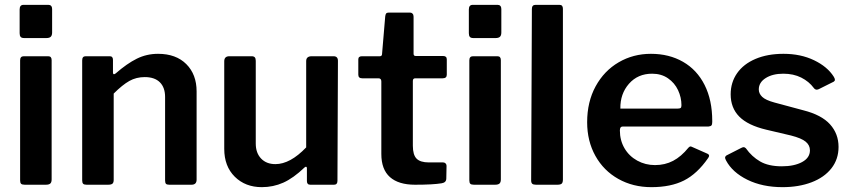

<svg xmlns="http://www.w3.org/2000/svg" viewBox="-20 -762 3514 792"><path d="M195 -628Q195 -616 189.5 -610.5Q184 -605 171 -605H80Q69 -605 65 -610Q61 -615 61 -625V-723Q61 -742 77 -742H180Q187 -742 191 -737.5Q195 -733 195 -725ZM193 -22Q193 -10 187.5 -5Q182 0 169 0H82Q71 0 67 -4Q63 -8 63 -18V-513Q63 -530 78 -530H179Q193 -530 193 -514Z M319 -18V-513Q319 -530 333 -530H433Q446 -530 446 -515V-463Q446 -457 449 -456Q452 -455 457 -459Q504 -500 544.5 -520Q585 -540 632 -540Q706 -540 748.5 -497.5Q791 -455 791 -385V-21Q791 0 770 0H678Q668 0 664.5 -4Q661 -8 661 -18V-362Q661 -401 639.5 -422.5Q618 -444 577 -444Q542 -444 513.5 -428Q485 -412 449 -376V-20Q449 -9 444 -4.5Q439 0 426 0H337Q327 0 323 -4Q319 -8 319 -18Z M1243 -154V-510Q1243 -530 1266 -530H1356Q1374 -530 1374 -511L1372 -16Q1372 0 1358 0H1260Q1246 0 1246 -15V-68Q1246 -73 1243 -74Q1240 -75 1236 -71Q1190 -27 1148.5 -8.5Q1107 10 1060 10Q992 10 948.5 -33Q905 -76 905 -148V-509Q905 -530 926 -530H1018Q1027 -530 1031 -525.5Q1035 -521 1035 -511V-170Q1035 -131 1057 -108Q1079 -85 1116 -85Q1177 -85 1243 -154Z M1693 -439Q1683 -439 1683 -428V-161Q1683 -123 1698.5 -107.5Q1714 -92 1749 -92H1808Q1814 -92 1818 -88Q1822 -84 1822 -78L1821 -26Q1821 -9 1802 -6Q1766 0 1692 0Q1624 0 1588.5 -31.5Q1553 -63 1553 -127V-426Q1553 -439 1541 -439H1474Q1458 -439 1458 -454V-517Q1458 -530 1473 -530H1547Q1556 -530 1556 -540L1569 -694Q1570 -703 1573 -706.5Q1576 -710 1583 -710H1672Q1678 -710 1682 -705.5Q1686 -701 1686 -693V-540Q1686 -531 1695 -531H1808Q1823 -531 1823 -517V-454Q1823 -439 1806 -439Z M2048 -628Q2048 -616 2042.5 -610.5Q2037 -605 2024 -605H1933Q1922 -605 1918 -610Q1914 -615 1914 -625V-723Q1914 -742 1930 -742H2033Q2040 -742 2044 -737.5Q2048 -733 2048 -725ZM2046 -22Q2046 -10 2040.5 -5Q2035 0 2022 0H1935Q1924 0 1920 -4Q1916 -8 1916 -18V-513Q1916 -530 1931 -530H2032Q2046 -530 2046 -514Z M2302 -22Q2302 -9 2297 -4.5Q2292 0 2279 0H2191Q2180 0 2175.5 -4Q2171 -8 2171 -18L2174 -725Q2174 -742 2189 -742H2288Q2302 -742 2302 -726Z M2682 -81Q2723 -81 2756.5 -98.5Q2790 -116 2820 -153Q2825 -158 2828 -158Q2831 -158 2837 -155L2898 -128Q2905 -125 2905 -119Q2905 -116 2901 -110Q2856 -45 2801.5 -17.5Q2747 10 2667 10Q2591 10 2530.5 -24Q2470 -58 2436 -119Q2402 -180 2402 -258Q2402 -342 2437 -406Q2472 -470 2532 -505Q2592 -540 2665 -540Q2740 -540 2797.5 -507Q2855 -474 2886.5 -411.5Q2918 -349 2918 -263V-259Q2918 -249 2915 -245Q2912 -241 2902 -240H2548Q2537 -240 2537 -224Q2537 -183 2556 -150.5Q2575 -118 2608.5 -99.5Q2642 -81 2682 -81ZM2774 -314Q2784 -314 2787.5 -316.5Q2791 -319 2791 -328Q2791 -360 2777 -390Q2763 -420 2735.5 -439Q2708 -458 2670 -458Q2611 -458 2574.5 -416.5Q2538 -375 2539 -314Z M3211 -458Q3167 -458 3138.5 -440Q3110 -422 3110 -393Q3110 -376 3124 -362.5Q3138 -349 3175 -339L3294 -307Q3369 -288 3404 -249Q3439 -210 3439 -156Q3439 -105 3409.5 -67.5Q3380 -30 3327.5 -10Q3275 10 3208 10Q3125 10 3063 -20.5Q3001 -51 2975 -100Q2971 -108 2971 -111Q2971 -117 2977 -121L3036 -151Q3043 -155 3048 -155Q3052 -155 3057 -150Q3081 -116 3115.5 -96Q3150 -76 3205 -76Q3256 -76 3288.5 -93.5Q3321 -111 3321 -142Q3321 -163 3303.5 -177.5Q3286 -192 3243 -203L3141 -227Q3065 -245 3029.5 -281Q2994 -317 2994 -373Q2994 -422 3020.5 -460Q3047 -498 3096.5 -519Q3146 -540 3212 -540Q3283 -540 3338 -513.5Q3393 -487 3419 -446Q3424 -438 3424 -433Q3424 -428 3419 -425L3357 -394Q3351 -392 3350 -392Q3342 -392 3337 -399Q3317 -426 3285 -442Q3253 -458 3211 -458Z"/></svg>

Font: n
Style: Regular
Weight: 600
Designer: Pablo Impallari, Rodrigo Fuenzalida
Foundry: Impallari Type
Version: Version 1.002; ttfautohint (v1.5)